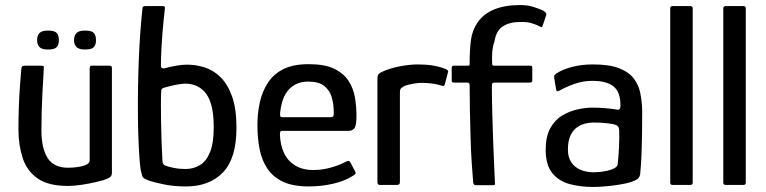

<svg xmlns="http://www.w3.org/2000/svg" viewBox="-20 -732 3033 760"><path d="M249 4Q171 4 128.5 -26Q86 -56 69.5 -107.5Q53 -159 53 -220Q53 -264 54.5 -308Q56 -352 59 -391Q62 -430 64 -456Q65 -468 68.5 -470Q72 -472 82 -472H137Q147 -472 151 -471Q155 -470 153 -458Q153 -452 151.5 -427Q150 -402 148 -366Q146 -330 145 -290.5Q144 -251 144 -216Q144 -145 168.5 -106.5Q193 -68 250 -68Q257 -68 271 -69Q285 -70 300 -73Q315 -76 325 -82Q335 -88 335 -98V-460Q335 -464 336 -468Q337 -472 341 -472H413Q416 -472 419.5 -470.5Q423 -469 423 -463V-49Q423 -37 416.5 -31.5Q410 -26 390 -19Q380 -16 356 -10.5Q332 -5 303 -0.5Q274 4 249 4ZM213 -573Q213 -555 204.5 -545.5Q196 -536 170 -536Q146 -536 136.5 -545.5Q127 -555 127 -573Q127 -592 136.5 -601.5Q146 -611 170 -611Q196 -611 204.5 -601.5Q213 -592 213 -573ZM360 -573Q360 -555 351.5 -545.5Q343 -536 316 -536Q293 -536 283 -545.5Q273 -555 273 -573Q273 -592 283 -601.5Q293 -611 316 -611Q343 -611 351.5 -601.5Q360 -592 360 -573Z M716 6Q665 6 624.5 -3Q584 -12 573 -16Q559 -21 552 -25Q545 -29 542.5 -37Q540 -45 537 -59Q534 -77 531.5 -114.5Q529 -152 527.5 -195.5Q526 -239 526 -275Q525 -388 529.5 -498Q534 -608 544 -699Q544 -704 547 -706Q550 -708 556 -708H621Q632 -708 632.5 -704Q633 -700 632 -691Q630 -674 627.5 -650.5Q625 -627 623 -600.5Q621 -574 619.5 -549Q618 -524 617.5 -504.5Q617 -485 617 -474Q617 -465 621.5 -462.5Q626 -460 633 -462Q646 -466 672 -471Q698 -476 722 -476Q756 -476 790.5 -465Q825 -454 853 -426.5Q881 -399 898.5 -350.5Q916 -302 916 -226Q916 -105 862.5 -49.5Q809 6 716 6ZM714 -63Q746 -63 771.5 -78.5Q797 -94 811.5 -130Q826 -166 826 -228Q826 -284 816 -318Q806 -352 788.5 -370Q771 -388 752 -394.5Q733 -401 714 -401Q703 -401 685.5 -398Q668 -395 652.5 -391Q637 -387 630 -385Q625 -384 621.5 -381Q618 -378 618 -370Q617 -351 617 -320Q617 -289 617.5 -250.5Q618 -212 619.5 -172Q621 -132 623 -95Q624 -87 626.5 -83Q629 -79 633 -77Q646 -72 667.5 -67.5Q689 -63 714 -63Z M999 -237Q999 -284 1008.5 -327Q1018 -370 1040.5 -404.5Q1063 -439 1102 -458.5Q1141 -478 1202 -478Q1265 -478 1302.5 -460Q1340 -442 1359.5 -412Q1379 -382 1385 -346Q1391 -310 1391 -274Q1391 -235 1383 -224.5Q1375 -214 1359 -214H1098Q1094 -214 1091 -212Q1088 -210 1088 -201Q1089 -160 1103.5 -128Q1118 -96 1147.5 -77.5Q1177 -59 1221 -59Q1255 -59 1289 -68.5Q1323 -78 1343 -89Q1353 -94 1358.5 -95Q1364 -96 1369 -85L1385 -55Q1389 -48 1387 -44.5Q1385 -41 1377 -36Q1344 -15 1297.5 -4.5Q1251 6 1203 6Q1140 6 1100.5 -12.5Q1061 -31 1038.5 -64.5Q1016 -98 1007.5 -142Q999 -186 999 -237ZM1301 -288Q1301 -322 1292.5 -349Q1284 -376 1262.5 -392.5Q1241 -409 1200 -409Q1170 -409 1149 -397.5Q1128 -386 1115.5 -368Q1103 -350 1097 -328.5Q1091 -307 1089 -287Q1088 -275 1089.5 -271.5Q1091 -268 1099 -268H1286Q1295 -268 1298.5 -271Q1302 -274 1301 -288Z M1634 -477Q1699 -477 1744 -459Q1750 -456 1752.5 -453Q1755 -450 1753 -445L1741 -399Q1739 -393 1736.5 -392Q1734 -391 1728 -393Q1710 -399 1689 -401.5Q1668 -404 1652 -404Q1636 -404 1621 -401.5Q1606 -399 1594.5 -396Q1583 -393 1578 -390Q1573 -387 1568 -383Q1563 -379 1563 -365V-14Q1563 -5 1560 -2.5Q1557 0 1551 0H1483Q1480 0 1477 -2Q1474 -4 1474 -12V-418Q1474 -433 1478 -438Q1482 -443 1491 -447Q1520 -461 1560.5 -469Q1601 -477 1634 -477Z M1853 -10Q1850 -44 1847 -91Q1844 -138 1842.5 -191Q1841 -244 1840 -297Q1839 -350 1839 -395Q1839 -405 1831 -405H1777Q1772 -405 1770 -407Q1768 -409 1768 -414V-462Q1768 -468 1770 -470Q1772 -472 1778 -472H1832Q1837 -472 1838 -473.5Q1839 -475 1839 -482Q1839 -533 1844 -572.5Q1849 -612 1871 -644Q1895 -678 1937 -695Q1979 -712 2040 -712Q2070 -712 2095 -703.5Q2120 -695 2130 -690Q2139 -684 2141 -681Q2143 -678 2142 -672L2129 -633Q2127 -626 2124.5 -625Q2122 -624 2117 -627Q2105 -634 2085 -640Q2065 -646 2038 -645Q1998 -645 1971 -628Q1944 -611 1937 -567Q1930 -547 1928.5 -525.5Q1927 -504 1928 -481Q1928 -476 1929.5 -474Q1931 -472 1936 -472H2077Q2083 -472 2085 -470.5Q2087 -469 2087 -461V-415Q2087 -409 2084.5 -407Q2082 -405 2076 -405H1937Q1932 -405 1929.5 -402.5Q1927 -400 1927 -395Q1927 -345 1928.5 -288Q1930 -231 1932 -176.5Q1934 -122 1936 -78.5Q1938 -35 1939 -10Q1940 -3 1939 -1Q1938 1 1933 1H1862Q1859 1 1856.5 -1.5Q1854 -4 1853 -10Z M2327 8Q2277 8 2234.5 -3.5Q2192 -15 2166 -47Q2140 -79 2140 -140Q2140 -191 2158 -224Q2176 -257 2205 -274.5Q2234 -292 2266 -299Q2298 -306 2326 -306Q2353 -306 2379.5 -303.5Q2406 -301 2423 -298Q2436 -295 2436 -315Q2436 -368 2408.5 -390Q2381 -412 2325 -412Q2287 -412 2252.5 -399.5Q2218 -387 2196 -374Q2188 -370 2185 -371Q2182 -372 2181 -379L2174 -422Q2173 -431 2174.5 -434Q2176 -437 2182 -441Q2206 -457 2244 -467Q2282 -477 2327 -477Q2392 -477 2430.5 -462Q2469 -447 2488.5 -421.5Q2508 -396 2514.5 -363.5Q2521 -331 2522 -295Q2522 -247 2521.5 -205.5Q2521 -164 2519.5 -124Q2518 -84 2514 -42Q2512 -33 2507.5 -27.5Q2503 -22 2490 -16Q2476 -10 2454.5 -5.5Q2433 -1 2410 2Q2387 5 2365 6.5Q2343 8 2327 8ZM2332 -50Q2341 -50 2355.5 -51.5Q2370 -53 2385.5 -56.5Q2401 -60 2412 -66Q2423 -72 2425 -81Q2428 -109 2430 -146Q2432 -183 2431 -215Q2431 -232 2419 -237Q2406 -242 2380.5 -244.5Q2355 -247 2328 -247Q2314 -247 2297 -243Q2280 -239 2264 -228Q2248 -217 2238 -195.5Q2228 -174 2228 -140Q2228 -110 2241 -90Q2254 -70 2277.5 -60Q2301 -50 2332 -50Z M2633 -9V-699Q2633 -708 2643 -708H2712Q2722 -708 2722 -699V-9Q2722 0 2712 0H2643Q2633 0 2633 -9Z M2843 -9V-699Q2843 -708 2853 -708H2922Q2932 -708 2932 -699V-9Q2932 0 2922 0H2853Q2843 0 2843 -9Z"/></svg>

Font: Glory Thin Medium
Style: Regular
Weight: 500
Version: Version 1.011